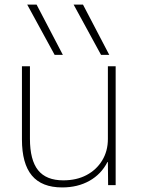

<svg xmlns="http://www.w3.org/2000/svg" viewBox="-20 -810 621 840"><path d="M219 -570 99 -790H140L255 -570ZM422 -570 302 -790H343L458 -570ZM252 10Q163 10 119.5 -42Q76 -94 76 -200V-520H111V-203Q111 -110 146.5 -65.5Q182 -21 257 -21Q315 -21 358.5 -44Q402 -67 427 -108Q452 -149 452 -202V-520H486V0H453L452 -101H450Q423 -48 371.5 -19Q320 10 252 10Z"/></svg>

Font: M PLUS 1 ExtraLight
Style: Regular
Weight: 250
Version: Version 1.001